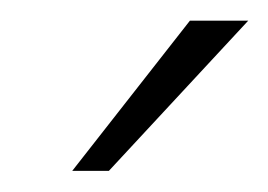

<svg xmlns="http://www.w3.org/2000/svg" viewBox="-20 -743 260 186"><path d="M50 -577.5 164 -723H220.5L85.5 -577.5Z"/></svg>

Font: Public Sans Thin
Style: Italic
Weight: 100
Italic angle: -8°
Designer: The Public Sans project authors (U.S. Web Design System). Libre Franklin designed by Pablo Impallari and Rodrigo Fuenzal
Version: Version 2.000